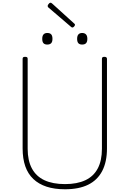

<svg xmlns="http://www.w3.org/2000/svg" viewBox="-20 -1370 951 1409"><path d="M457 19Q380 19 322 0Q264 -19 224.5 -56.5Q185 -94 165.5 -150Q146 -206 146 -281V-938Q146 -946 150 -949.5Q154 -953 164 -953Q175 -953 179 -949.5Q183 -946 183 -938V-278Q183 -192 214 -134Q245 -76 306 -47.5Q367 -19 457 -19Q546 -19 606.5 -47.5Q667 -76 697.5 -134Q728 -192 728 -278V-938Q728 -946 732 -949.5Q736 -953 746 -953Q765 -953 765 -938V-281Q765 -182 730 -115Q695 -48 627 -14.5Q559 19 457 19ZM327 -1043Q308 -1043 299 -1053Q290 -1063 290 -1085Q290 -1107 299.5 -1117.5Q309 -1128 327 -1128Q347 -1128 356 -1117.5Q365 -1107 365 -1085Q365 -1063 355.5 -1053Q346 -1043 327 -1043ZM583 -1043Q564 -1043 555 -1053Q546 -1063 546 -1085Q546 -1107 555.5 -1117.5Q565 -1128 583 -1128Q601 -1128 611 -1117.5Q621 -1107 621 -1085Q621 -1063 611.5 -1053Q602 -1043 583 -1043ZM511 -1168Q508 -1168 506 -1169.5Q504 -1171 500 -1174L333 -1317Q331 -1320 330.5 -1322Q330 -1324 330 -1327Q330 -1331 333.5 -1336.5Q337 -1342 341.5 -1346Q346 -1350 351 -1350Q355 -1350 358 -1347.5Q361 -1345 365 -1342L526 -1196Q529 -1194 529.5 -1191.5Q530 -1189 530 -1187Q530 -1182 523.5 -1175Q517 -1168 511 -1168Z"/></svg>

Font: Playwrite US Modern Thin
Style: Regular
Weight: 250
Designer: Veronika Burian, José Scaglione
Foundry: TypeTogether
Version: Version 1.003